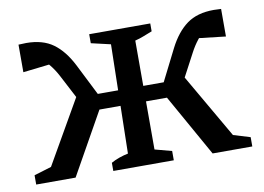

<svg xmlns="http://www.w3.org/2000/svg" viewBox="-60 -583 924 672"><g transform="rotate(-10 402.0 -247.0)"><path d="M292 0V-29Q306 -37 322 -42.5Q338 -48 353 -51L361 -438L292 -454V-486H509V-458Q491 -451 477 -445.5Q463 -440 447 -436V-49L507 -33V0ZM18 0V-33L87 -54L66 -28L221 -298L295 -244L158 0ZM235 -228 166 -360Q154 -383 138 -402.5Q122 -422 110 -431L155 -408L42 -395V-493Q50 -493 56.5 -493.5Q63 -494 69 -494Q128 -494 165 -467Q202 -440 229 -387L301 -244ZM247 -220V-275H388V-220ZM421 -220V-275H557V-220ZM645 0 508 -244 583 -299 739 -29 717 -54 786 -33V0ZM568 -228 504 -244 576 -387Q603 -440 640 -467Q677 -494 736 -494Q742 -494 748.5 -493.5Q755 -493 762 -493V-395L649 -408L694 -431Q681 -422 665.5 -402.5Q650 -383 638 -360Z"/></g></svg>

Font: Piazzolla 24pt Medium
Style: Regular
Weight: 500
Designer: Juan Pablo del Peral
Foundry: Huerta Tipografica
Version: Version 2.005